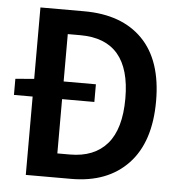

<svg xmlns="http://www.w3.org/2000/svg" viewBox="-49 -701 698 747"><g transform="rotate(5 300.0 -327.0)"><path d="M79 0V-306H6V-369L79 -375V-654H250Q397 -654 478 -571.5Q559 -489 559 -330Q559 -170 478.5 -85Q398 0 256 0ZM194 -94H243Q338 -94 388.5 -152.5Q439 -211 439 -330Q439 -560 243 -560H194V-375H320V-306H194Z"/></g></svg>

Font: TypoPRO Source Code Pro
Style: Regular
Weight: 600
Monospace: yes
Designer: Paul D. Hunt, Teo Tuominen
Foundry: Adobe Systems Incorporated
Version: Version 2.010;PS 1.0;hotconv 1.0.84;makeotf.lib2.5.63406